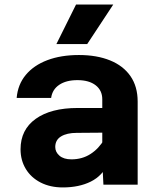

<svg xmlns="http://www.w3.org/2000/svg" viewBox="-20 -809 690 841"><path d="M433 0 428 -100V-374Q428 -413 399 -435.5Q370 -458 319 -458Q270 -458 239.5 -437.5Q209 -417 204 -380H53Q58 -439 93 -481Q128 -523 187.5 -545.5Q247 -568 326 -568Q404 -568 462 -544.5Q520 -521 551.5 -475.5Q583 -430 583 -364V0ZM255 12Q200 12 158 -9.5Q116 -31 93 -69Q70 -107 70 -155Q70 -241 136.5 -288.5Q203 -336 320 -336H443V-228L316 -227Q273 -227 247.5 -211.5Q222 -196 222 -165Q222 -143 240.5 -127Q259 -111 293 -111Q340 -111 376.5 -134.5Q413 -158 437 -199L454 -94Q429 -39 377.5 -13.5Q326 12 255 12ZM227 -616 313 -789H476L362 -616Z"/></svg>

Font: Azeret Mono Thin
Style: Regular
Weight: 100
Designer: Martin Vácha
Foundry: Displaay
Version: Version 1.002